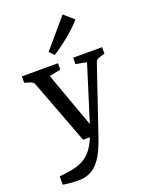

<svg xmlns="http://www.w3.org/2000/svg" viewBox="-153 -719 763 985"><g transform="rotate(-20 228.0 -226.0)"><path d="M17 135V181C45 186 75 188 102 188C186 188 232 134 272 16L396 -349C400 -361 407 -366 418 -369L448 -378V-413H290V-378L349 -367L254 -64L145 -366L207 -378V-413H10V-378L40 -369C51 -366 58 -360 62 -350L194 0H231C188 105 132 125 17 135ZM206 -458C266 -497 338 -555 368 -594L315 -640L182 -484Z"/></g></svg>

Font: Yrsa
Style: Regular
Weight: 400
Designer: Anna Giedrys (Yrsa+Rasa design), David Brezina (Yrsa art-direction, Rasa art-direction, design)
Foundry: Rosetta Type Foundry
Version: Version 1.001;PS 1.1;hotconv 1.0.88;makeotf.lib2.5.647800